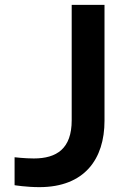

<svg xmlns="http://www.w3.org/2000/svg" viewBox="-20 -760 522 790"><path d="M142 10C328 10 410 -106 410 -263V-740H275V-265C275 -149 214 -108 119 -108C82 -108 40 -113 40 -113V2C40 2 88 10 142 10Z"/></svg>

Font: Be Vietnam Pro SemiBold
Style: Regular
Weight: 600
Designer: Lam Bao, Tony Le, Vietanh Nguyen
Foundry: Yellow Type Foundry
Version: Version 1.002